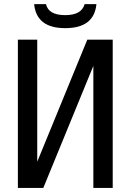

<svg xmlns="http://www.w3.org/2000/svg" viewBox="-20 -924 642 944"><path d="M300.8 -785.6Q159.2 -785.6 147.9 -903.8H206.1Q218.3 -849.6 300.8 -849.6Q381.3 -849.6 396 -903.8H454.1Q442.9 -785.6 300.8 -785.6ZM67.9 -729H163.1V-128.9L409.2 -729H534.2V0H439V-600.1L192.9 0H67.9Z"/></svg>

Font: Vazir Code Hack
Style: Code-Hack
Weight: 400
Foundry: DejaVu fonts team - Redesigned by Saber Rastikerdar
Version: Version 1.1.2